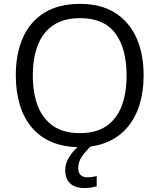

<svg xmlns="http://www.w3.org/2000/svg" viewBox="-20 -745 818 985"><path d="M716.8 -357.9Q716.8 -275.4 695.8 -207.8Q674.8 -140.1 633.5 -91.6Q592.3 -43 531.2 -16.6Q470.2 9.8 389.6 9.8Q306.6 9.8 244.9 -16.6Q183.1 -43 142.3 -91.8Q101.6 -140.6 81.3 -208.5Q61 -276.4 61 -358.9Q61 -468.3 97.2 -550.8Q133.3 -633.3 206.8 -679.2Q280.3 -725.1 391.1 -725.1Q497.1 -725.1 569.6 -679.7Q642.1 -634.3 679.4 -552Q716.8 -469.7 716.8 -357.9ZM148.4 -357.9Q148.4 -267.1 174.3 -200.7Q200.2 -134.3 253.7 -98.1Q307.1 -62 389.6 -62Q472.7 -62 525.6 -98.1Q578.6 -134.3 604 -200.7Q629.4 -267.1 629.4 -357.9Q629.4 -496.1 571.5 -574Q513.7 -651.9 391.1 -651.9Q308.1 -651.9 254.4 -616.2Q200.7 -580.6 174.6 -514.9Q148.4 -449.2 148.4 -357.9ZM381.3 117.7Q381.3 140.6 393.6 152.6Q405.8 164.6 428.2 164.6Q444.3 164.6 456.1 162.4Q467.8 160.2 476.1 158.2V210.9Q462.4 214.4 448.2 217Q434.1 219.7 415 219.7Q363.8 219.7 339.1 195.3Q314.5 170.9 314.5 127Q314.5 98.6 328.6 72Q342.8 45.4 364.3 22.9Q385.7 0.5 407.2 -14.6L452.1 0Q418 31.2 399.7 58.6Q381.3 85.9 381.3 117.7Z"/></svg>

Font: Wonky
Style: Regular
Weight: 400
Designer: Monotype Design Team
Foundry: Monotype Imaging Inc.
Version: Version 3.000